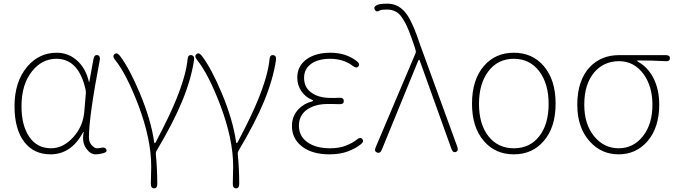

<svg xmlns="http://www.w3.org/2000/svg" viewBox="-20 -827 3680 1045"><path d="M255 13Q166 13 114 -52Q59 -122 59 -249Q59 -382 128 -464Q193 -540 288 -540Q348 -540 393 -503Q446 -460 464 -381Q465 -376 466 -381L489 -507Q494 -530 510 -527Q527 -524 523 -500Q464 -192 464 -79Q464 -53 479.5 -36.5Q495 -20 506 -20Q517 -20 528 -22L531 -23Q553 -27 559 -13Q565 1 541 7L527 10Q514 13 500 13Q472 13 450 -18Q425 -52 435 -104Q436 -109 434.5 -109Q433 -109 430 -103Q366 13 255 13ZM258 -20Q324 -20 378.5 -80Q433 -140 439 -222L447 -317Q448 -328 446 -338Q409 -507 287 -507Q209 -507 155 -440Q97 -368 97 -249Q97 -144 139.5 -82Q182 -20 258 -20Z M819 198Q801 198 801 174L803 78Q803 -69 733 -255Q668 -425 605 -503Q590 -522 604 -533Q617 -543 632 -524Q685 -454 741 -320Q802 -174 819 -54Q820 -48 822.5 -48Q825 -48 828 -54Q902 -194 938 -283Q993 -418 1001 -505Q1003 -529 1021 -527Q1040 -524 1036 -500Q1021 -397 971 -275Q924 -161 832 -6Q827 2 828 11Q836 92 836 174Q836 198 819 198Z M1265 198Q1247 198 1247 174L1249 78Q1249 -69 1179 -255Q1114 -425 1051 -503Q1036 -522 1050 -533Q1063 -543 1078 -524Q1131 -454 1187 -320Q1248 -174 1265 -54Q1266 -48 1268.5 -48Q1271 -48 1274 -54Q1348 -194 1384 -283Q1439 -418 1447 -505Q1449 -529 1467 -527Q1486 -524 1482 -500Q1467 -397 1417 -275Q1370 -161 1278 -6Q1273 2 1274 11Q1282 92 1282 174Q1282 198 1265 198Z M1773 13Q1679 13 1624 -29.5Q1569 -72 1569 -141Q1569 -196 1605 -233Q1635 -264 1678 -275Q1684 -277 1684 -279.5Q1684 -282 1678 -284Q1643 -298 1620.5 -330.5Q1598 -363 1598 -405Q1598 -469 1651 -506Q1700 -540 1779 -540Q1863 -540 1922 -494Q1941 -479 1931 -466Q1921 -453 1902 -467Q1850 -507 1777 -507Q1715 -507 1677 -482Q1635 -454 1635 -403.5Q1635 -353 1672 -325Q1712 -294 1780 -294Q1792 -294 1804 -294L1827 -295Q1851 -296 1851 -277Q1852 -259 1827 -260L1788 -261Q1776 -261 1764 -261Q1694 -261 1650.5 -230Q1607 -199 1607 -142.5Q1607 -86 1653 -53Q1699 -20 1777 -20Q1826 -20 1863 -34.5Q1900 -49 1923 -68Q1941 -83 1952 -70Q1963 -57 1944 -42Q1916 -19 1873.5 -3Q1831 13 1773 13Z M2058 -12Q2049 10 2032 3Q2015 -3 2025 -26L2242 -538Q2245 -546 2242 -554L2236 -574Q2200 -682 2179 -714Q2173 -724 2166 -734Q2138 -775 2087 -775Q2056 -775 2049 -771Q2028 -758 2020 -774Q2011 -790 2033 -800Q2046 -807 2090 -807Q2154 -807 2196 -746Q2229 -698 2266 -585Q2270 -574 2274 -563L2469 -28Q2477 -6 2461 0Q2445 6 2437 -17L2265 -496Q2263 -502 2261 -502Q2259 -502 2256 -496Z M2614 -59Q2549 -133 2549 -263Q2549 -393 2614 -468Q2676 -540 2776.5 -540Q2877 -540 2939 -468Q3004 -393 3004 -263Q3004 -133 2939 -59Q2877 13 2776.5 13Q2676 13 2614 -59ZM2638.5 -85.5Q2690 -20 2777 -20Q2864 -20 2915 -85.5Q2966 -151 2966 -261.5Q2966 -372 2914.5 -439.5Q2863 -507 2776.5 -507Q2690 -507 2638.5 -439.5Q2587 -372 2587 -261.5Q2587 -151 2638.5 -85.5Z M3190 -57Q3122 -132 3122 -257Q3122 -390 3191 -463Q3253 -527 3350 -527H3603Q3627 -527 3626 -510Q3626 -492 3602 -494Q3536 -498 3453 -498Q3448 -498 3448 -496Q3448 -494 3454 -490Q3505 -462 3536 -403Q3568 -341 3568 -257Q3568 -132 3503 -57Q3441 13 3347 13Q3253 13 3190 -57ZM3531 -257Q3531 -355 3484 -422Q3432 -494 3349.5 -494Q3267 -494 3215 -434Q3160 -370 3160 -257Q3160 -151 3213.5 -85.5Q3267 -20 3347 -20Q3427 -20 3479 -85.5Q3531 -151 3531 -257Z"/></svg>

Font: Resource Han Rounded JP ExtraLight
Style: Regular
Weight: 250
Designer: Cyano Hao (round all glyphs); Ryoko NISHIZUKA 西塚涼子 (kana, bopomofo & ideographs); Paul D. Hunt (Latin, Greek & Cyrillic)
Foundry: Cyano Hao
Version: 0.990